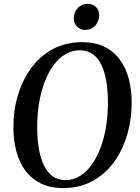

<svg xmlns="http://www.w3.org/2000/svg" viewBox="-20 -973 730 1004"><path d="M310.5 10.5Q242.5 10.5 193.5 -13.8Q144.5 -38 112.8 -80.8Q81 -123.5 65.8 -180.5Q50.5 -237.5 50 -302.5Q49.5 -394.5 74 -476Q98.5 -557.5 145 -619.8Q191.5 -682 258.2 -717.2Q325 -752.5 409 -752.5Q477.5 -752.5 526.5 -728.2Q575.5 -704 606.8 -661Q638 -618 653 -562Q668 -506 668.5 -442.5Q669 -350.5 645 -268.5Q621 -186.5 574.8 -123.8Q528.5 -61 461.8 -25.2Q395 10.5 310.5 10.5ZM321.5 -31Q362.5 -31 397.2 -52Q432 -73 459.2 -111Q486.5 -149 505.8 -200.2Q525 -251.5 534.8 -312.2Q544.5 -373 544.5 -439.5Q544 -500.5 535.5 -550Q527 -599.5 509.2 -635.5Q491.5 -671.5 464 -690.8Q436.5 -710 397 -710Q356.5 -710 321.8 -689.5Q287 -669 259.8 -631.8Q232.5 -594.5 213.2 -543.8Q194 -493 184 -432.5Q174 -372 174.5 -305Q174.5 -244 183.5 -193.5Q192.5 -143 210.5 -106.8Q228.5 -70.5 256.2 -50.8Q284 -31 321.5 -31ZM425 -816.5Q408 -816.5 394.5 -824.8Q381 -833 373.2 -847Q365.5 -861 366 -878Q366.5 -910 387.2 -931.5Q408 -953 437.5 -953Q465.5 -953 482.2 -936Q499 -919 498.5 -894Q498.5 -861.5 478 -839Q457.5 -816.5 425 -816.5Z"/></svg>

Font: Merriweather 72pt Medium
Style: Italic
Weight: 500
Italic angle: -7.8°
Version: Version 2.101